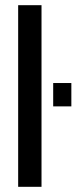

<svg xmlns="http://www.w3.org/2000/svg" viewBox="-20 -720 295 740"><path d="M50 0V-700H140V0ZM185 -310V-400H255V-310Z"/></svg>

Font: Tektur SemiCondensed
Style: Regular
Weight: 400
Width: 4
Designer: Adam Jagosz
Foundry: Adam Jagosz
Version: Version 1.005;gftools[0.9.30]